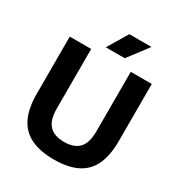

<svg xmlns="http://www.w3.org/2000/svg" viewBox="-217 -1099 1181 1258"><g transform="rotate(30 374.0 -470.0)"><path d="M375.5 9.5Q267.5 9.5 198.5 -25Q129.5 -59.5 96.5 -129.8Q63.5 -200 63.5 -306.5V-740H225.5V-290.5Q225.5 -202.5 263 -163Q300.5 -123.5 375.5 -123.5Q450.5 -123.5 487.8 -163Q525 -202.5 525 -290.5V-740H684V-306.5Q684 -200 651.5 -129.8Q619 -59.5 550.5 -25Q482 9.5 375.5 9.5ZM303 -797.5 393.5 -949H561L446.5 -797.5Z"/></g></svg>

Font: Encode Sans SC
Style: Bold
Weight: 700
Version: Version 3.002